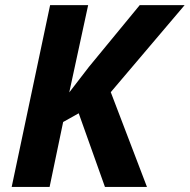

<svg xmlns="http://www.w3.org/2000/svg" viewBox="-20 -734 745 754"><path d="M392.1 0 289.1 -289.1 228 -254.9 174.8 0H25.9L176.8 -713.9H326.2L252 -371.1L329.1 -471.2L528.8 -713.9H705.1L415 -372.1L557.1 0Z"/></svg>

Font: Open Sans Hebrew
Style: Bold Italic
Weight: 700
Italic angle: -12°
Foundry: Ascender Corporation, Yanek Iontef
Version: Version 2.001;PS 002.001;hotconv 1.0.70;makeotf.lib2.5.58329